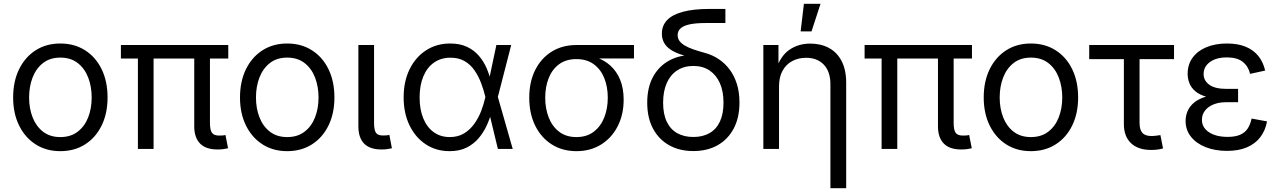

<svg xmlns="http://www.w3.org/2000/svg" viewBox="-20 -774 6654 998"><path d="M293.5 11.7Q220.7 11.7 165.5 -23.4Q110.4 -58.6 79.3 -121.6Q48.3 -184.6 48.3 -267.1Q48.3 -351.1 79.3 -414.3Q110.4 -477.5 165.5 -512.7Q220.7 -547.9 293.5 -547.9Q366.7 -547.9 422.1 -512.7Q477.5 -477.5 508.3 -414.3Q539.1 -351.1 539.1 -267.1Q539.1 -184.6 508.3 -121.6Q477.5 -58.6 422.1 -23.4Q366.7 11.7 293.5 11.7ZM293.5 -61.5Q347.7 -61.5 384 -89.6Q420.4 -117.7 438.5 -164.3Q456.5 -210.9 456.5 -267.1Q456.5 -323.7 438.5 -370.8Q420.4 -418 384 -446.3Q347.7 -474.6 293.5 -474.6Q239.7 -474.6 203.6 -446.3Q167.5 -418 149.4 -371.1Q131.3 -324.2 131.3 -267.1Q131.3 -210.9 149.4 -164.3Q167.5 -117.7 203.6 -89.6Q239.7 -61.5 293.5 -61.5Z M1111.8 2.9Q1050.8 3.4 1020.3 -27.6Q989.7 -58.6 989.7 -117.2V-515.1H1071.3V-135.3Q1071.3 -97.7 1082 -83.3Q1092.8 -68.8 1121.6 -69.3Q1133.8 -69.3 1139.9 -70.1Q1146 -70.8 1151.9 -72.3L1165.5 -3.4Q1155.8 -1 1141.8 1Q1127.9 2.9 1111.8 2.9ZM696.8 0V-515.1H778.3V0ZM608.4 -469.7V-540H1166.5V-469.7Z M1472.7 11.7Q1399.9 11.7 1344.7 -23.4Q1289.6 -58.6 1258.5 -121.6Q1227.5 -184.6 1227.5 -267.1Q1227.5 -351.1 1258.5 -414.3Q1289.6 -477.5 1344.7 -512.7Q1399.9 -547.9 1472.7 -547.9Q1545.9 -547.9 1601.3 -512.7Q1656.7 -477.5 1687.5 -414.3Q1718.3 -351.1 1718.3 -267.1Q1718.3 -184.6 1687.5 -121.6Q1656.7 -58.6 1601.3 -23.4Q1545.9 11.7 1472.7 11.7ZM1472.7 -61.5Q1526.9 -61.5 1563.2 -89.6Q1599.6 -117.7 1617.7 -164.3Q1635.7 -210.9 1635.7 -267.1Q1635.7 -323.7 1617.7 -370.8Q1599.6 -418 1563.2 -446.3Q1526.9 -474.6 1472.7 -474.6Q1418.9 -474.6 1382.8 -446.3Q1346.7 -418 1328.6 -371.1Q1310.5 -324.2 1310.5 -267.1Q1310.5 -210.9 1328.6 -164.3Q1346.7 -117.7 1382.8 -89.6Q1418.9 -61.5 1472.7 -61.5Z M1965.3 2.9Q1903.3 3.4 1873 -27.3Q1842.8 -58.1 1842.8 -117.2V-540H1924.3V-135.3Q1924.3 -97.7 1934.6 -83.3Q1944.8 -68.8 1974.1 -69.8Q1985.4 -69.8 1991.7 -70.6Q1998 -71.3 2003.9 -72.8L2017.1 -3.4Q2007.3 -1 1993.4 1Q1979.5 2.9 1965.3 2.9Z M2316.9 11.7Q2246.6 11.7 2192.6 -24.2Q2138.7 -60.1 2108.4 -123Q2078.1 -186 2078.1 -268.1Q2078.1 -350.6 2108.9 -413.6Q2139.6 -476.6 2194.3 -512.2Q2249 -547.9 2319.8 -547.9Q2371.1 -547.9 2408 -530.3Q2444.8 -512.7 2469.7 -483.4Q2494.6 -454.1 2510 -418.2Q2525.4 -382.3 2532.7 -346.2H2562L2567.4 -271.5L2645 0H2567.9L2502 -273.9Q2494.1 -306.6 2481 -341.6Q2467.8 -376.5 2447.5 -406.7Q2427.2 -437 2396.2 -455.6Q2365.2 -474.1 2321.8 -474.1Q2272.5 -474.1 2236.3 -449Q2200.2 -423.8 2180.7 -377.4Q2161.1 -331.1 2161.1 -267.6Q2161.1 -205.1 2180.2 -158.7Q2199.2 -112.3 2234.6 -86.9Q2270 -61.5 2317.9 -61.5Q2360.8 -61.5 2392.1 -80.6Q2423.3 -99.6 2445.3 -130.4Q2467.3 -161.1 2481 -196.8Q2494.6 -232.4 2502 -265.6L2560.1 -540H2637.2L2567.4 -268.6L2562 -195.3H2536.1Q2526.9 -159.2 2510.3 -122.6Q2493.7 -85.9 2468 -55.7Q2442.4 -25.4 2405.3 -6.8Q2368.2 11.7 2316.9 11.7Z M2976.1 11.7Q2903.3 11.7 2847.9 -23.4Q2792.5 -58.6 2761.7 -121.3Q2731 -184.1 2731 -266.1Q2731 -348.6 2762 -410.2Q2793 -471.7 2848.1 -505.9Q2903.3 -540 2976.1 -540H3275.4V-470.2H3047.4L2976.1 -466.8Q2922.4 -466.8 2886.2 -440.2Q2850.1 -413.6 2832 -367.9Q2814 -322.3 2814 -266.1Q2814 -210.4 2832 -163.8Q2850.1 -117.2 2886.2 -89.4Q2922.4 -61.5 2976.1 -61.5Q3030.3 -61.5 3066.7 -89.6Q3103 -117.7 3121.1 -164.1Q3139.2 -210.4 3139.2 -266.1Q3139.2 -322.3 3121.1 -367.7Q3103 -413.1 3066.7 -439.9Q3030.3 -466.8 2976.1 -466.8V-492.2Q3030.3 -492.2 3075.2 -477.3Q3120.1 -462.4 3152.8 -432.9Q3185.5 -403.3 3203.6 -359.1Q3221.7 -314.9 3221.7 -255.9Q3221.7 -178.7 3190.9 -118.2Q3160.2 -57.6 3104.7 -22.9Q3049.3 11.7 2976.1 11.7Z M3584 11.2Q3512.7 11.2 3458.7 -18.8Q3404.8 -48.8 3374.5 -105.2Q3344.2 -161.6 3344.2 -240.2Q3344.2 -319.3 3374.5 -374.8Q3404.8 -430.2 3458.7 -459.5Q3512.7 -488.8 3584 -488.8L3588.4 -472.7Q3547.9 -481 3516.6 -491.7Q3485.4 -502.4 3463.9 -517.3Q3442.4 -532.2 3431.4 -552.5Q3420.4 -572.8 3420.4 -599.1Q3420.4 -641.1 3447.5 -669.4Q3474.6 -697.8 3529.3 -712.6Q3584 -727.5 3665.5 -727.5H3750.5V-654.3H3647.5Q3597.2 -654.3 3565.2 -647.5Q3533.2 -640.6 3517.8 -626.7Q3502.4 -612.8 3502.4 -591.8Q3502.4 -574.2 3512 -561Q3521.5 -547.9 3539.8 -537.1Q3558.1 -526.4 3584.2 -517.3Q3610.4 -508.3 3644 -499Q3682.6 -488.8 3715.3 -467Q3748 -445.3 3772.2 -413.1Q3796.4 -380.9 3810.1 -337.9Q3823.7 -294.9 3823.7 -241.7Q3823.7 -162.1 3793.5 -105.5Q3763.2 -48.8 3709.5 -18.8Q3655.8 11.2 3584 11.2ZM3584 -62Q3632.8 -62 3668 -82Q3703.1 -102.1 3721.9 -141.8Q3740.7 -181.6 3740.7 -240.2Q3740.7 -299.8 3721.7 -342.3Q3702.6 -384.8 3667.7 -408Q3632.8 -431.2 3584 -431.2Q3535.6 -431.2 3500.2 -408.2Q3464.8 -385.3 3445.8 -342.5Q3426.8 -299.8 3426.8 -240.2Q3426.8 -181.2 3445.6 -141.6Q3464.4 -102.1 3499.8 -82Q3535.2 -62 3584 -62Z M4029.3 -325.2V0H3947.8V-540H4026.4V-410.2H4012.7Q4037.1 -483.9 4083.7 -515.6Q4130.4 -547.4 4191.9 -547.4Q4246.6 -547.4 4288.8 -524.7Q4331.1 -502 4354.7 -456.5Q4378.4 -411.1 4378.4 -343.3V204.1H4296.4V-336.4Q4296.4 -401.4 4262.5 -437.5Q4228.5 -473.6 4169.9 -473.6Q4129.9 -473.6 4097.9 -456.5Q4065.9 -439.5 4047.6 -406.2Q4029.3 -373 4029.3 -325.2ZM4141.6 -610.8 4158.7 -754.4H4245.1L4198.2 -610.8Z M4977.5 2.9Q4916.5 3.4 4886 -27.6Q4855.5 -58.6 4855.5 -117.2V-515.1H4937V-135.3Q4937 -97.7 4947.8 -83.3Q4958.5 -68.8 4987.3 -69.3Q4999.5 -69.3 5005.6 -70.1Q5011.7 -70.8 5017.6 -72.3L5031.2 -3.4Q5021.5 -1 5007.6 1Q4993.7 2.9 4977.5 2.9ZM4562.5 0V-515.1H4644V0ZM4474.1 -469.7V-540H5032.2V-469.7Z M5338.4 11.7Q5265.6 11.7 5210.4 -23.4Q5155.3 -58.6 5124.3 -121.6Q5093.3 -184.6 5093.3 -267.1Q5093.3 -351.1 5124.3 -414.3Q5155.3 -477.5 5210.4 -512.7Q5265.6 -547.9 5338.4 -547.9Q5411.6 -547.9 5467 -512.7Q5522.5 -477.5 5553.2 -414.3Q5584 -351.1 5584 -267.1Q5584 -184.6 5553.2 -121.6Q5522.5 -58.6 5467 -23.4Q5411.6 11.7 5338.4 11.7ZM5338.4 -61.5Q5392.6 -61.5 5429 -89.6Q5465.3 -117.7 5483.4 -164.3Q5501.5 -210.9 5501.5 -267.1Q5501.5 -323.7 5483.4 -370.8Q5465.3 -418 5429 -446.3Q5392.6 -474.6 5338.4 -474.6Q5284.7 -474.6 5248.5 -446.3Q5212.4 -418 5194.3 -371.1Q5176.3 -324.2 5176.3 -267.1Q5176.3 -210.9 5194.3 -164.3Q5212.4 -117.7 5248.5 -89.6Q5284.7 -61.5 5338.4 -61.5Z M5965.3 5.4Q5897 5.9 5859.4 -29.3Q5821.8 -64.5 5821.8 -128.9V-466.8H5641.6V-540H6082.5V-466.8H5903.3V-135.3Q5903.3 -99.1 5918.5 -82.8Q5933.6 -66.4 5968.3 -66.9Q5977.1 -66.9 5989.3 -68.6Q6001.5 -70.3 6011.7 -71.8L6025.4 -2.4Q6013.2 1 5997.6 3.2Q5981.9 5.4 5965.3 5.4Z M6357.9 10.3Q6295.9 10.3 6247.1 -9Q6198.2 -28.3 6170.4 -63.5Q6142.6 -98.6 6142.6 -145.5Q6142.6 -171.4 6152.8 -196Q6163.1 -220.7 6186.5 -240.5Q6210 -260.3 6249.3 -272Q6288.6 -283.7 6346.7 -283.7H6415.5V-242.7H6353.5Q6315.4 -242.7 6287.1 -231Q6258.8 -219.2 6243.2 -198.7Q6227.5 -178.2 6227.5 -150.9Q6227.5 -111.3 6263.9 -86.9Q6300.3 -62.5 6361.3 -62.5Q6400.9 -62.5 6426 -73.5Q6451.2 -84.5 6465.1 -105.5Q6479 -126.5 6485.8 -157.7L6565.9 -143.1Q6557.1 -95.2 6530.8 -60.8Q6504.4 -26.4 6461.2 -8.1Q6418 10.3 6357.9 10.3ZM6348.1 -259.8Q6291 -259.8 6252.9 -270.5Q6214.8 -281.2 6193.1 -299.8Q6171.4 -318.4 6162.4 -341.8Q6153.3 -365.2 6153.3 -390.1Q6153.3 -439 6179.2 -474.4Q6205.1 -509.8 6251.2 -528.8Q6297.4 -547.9 6357.4 -547.9Q6414.6 -547.9 6455.1 -531Q6495.6 -514.2 6520.8 -482.9Q6545.9 -451.7 6556.2 -407.2L6478 -390.1Q6468.3 -430.2 6439.2 -452.9Q6410.2 -475.6 6357.4 -475.6Q6302.2 -475.6 6269.3 -451.7Q6236.3 -427.7 6236.3 -389.2Q6236.3 -355 6265.9 -333.5Q6295.4 -312 6355 -312H6415.5V-259.8Z"/></svg>

Font: V-Inter
Style: Regular-375
Weight: 375
Designer: Rasmus Andersson
Foundry: rsms
Version: Version 4.000;git-4146feb